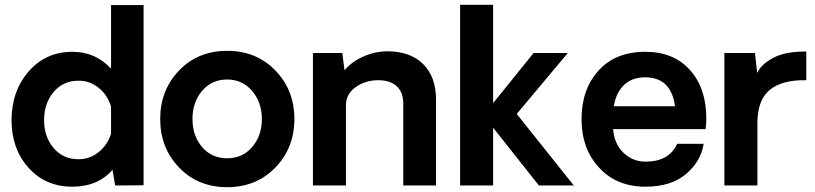

<svg xmlns="http://www.w3.org/2000/svg" viewBox="-20 -770 3383 797"><path d="M576 -749V-1L458 0L447 -65Q386 5 280 5Q169 5 98.5 -73.5Q28 -152 28 -271Q28 -392 99 -473.5Q170 -555 281 -555Q376 -555 441 -485V-749ZM306 -109Q353 -109 389.5 -138.5Q426 -168 441 -215V-328Q426 -376 389.5 -405.5Q353 -435 306 -435Q242 -435 202.5 -388Q163 -341 163 -271Q163 -202 202.5 -155.5Q242 -109 306 -109Z M1123 -74.5Q1044 7 923 7Q802 7 723.5 -74.5Q645 -156 645 -276Q645 -396 723.5 -477.5Q802 -559 923 -559Q1044 -559 1123 -477.5Q1202 -396 1202 -276Q1202 -156 1123 -74.5ZM923 -440Q859 -440 819 -393Q779 -346 779 -276Q779 -206 819 -159.5Q859 -113 923 -113Q987 -113 1027 -160Q1067 -207 1067 -276Q1067 -345 1026.5 -392.5Q986 -440 923 -440Z M1589 -557Q1683 -557 1736.5 -504Q1790 -451 1790 -356V0H1654V-340Q1654 -387 1627 -412Q1600 -437 1550 -437Q1496 -437 1456 -408Q1416 -379 1416 -333V0H1279V-550H1401L1410 -478Q1440 -514 1488.5 -535.5Q1537 -557 1589 -557Z M1890 0V-750H2027V-342L2195 -550H2337L2125 -297L2362 0H2217L2027 -240V0Z M2912 -277Q2912 -258 2909 -234H2525Q2530 -172 2568.5 -135.5Q2607 -99 2660 -99Q2757 -99 2791 -173H2901Q2889 -99 2827 -47Q2765 5 2659 5Q2540 5 2467 -74Q2394 -153 2394 -275Q2394 -399 2464.5 -477Q2535 -555 2659 -555Q2776 -555 2844 -479.5Q2912 -404 2912 -277ZM2658 -449Q2603 -449 2570 -417Q2537 -385 2528 -329H2782Q2766 -449 2658 -449Z M3327 -556V-437Q3227 -439 3175.5 -397Q3124 -355 3124 -258V0H2987V-550H3114L3123 -467Q3140 -504 3191 -530.5Q3242 -557 3327 -556Z"/></svg>

Font: Oakes Grotesk
Style: Bold
Weight: 600
Designer: Samuel Oakes
Foundry: Samuel Oakes
Version: Version 1.000;PS 001.000;hotconv 1.0.88;makeotf.lib2.5.64775